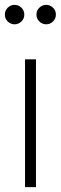

<svg xmlns="http://www.w3.org/2000/svg" viewBox="-33 -770 250 790"><path d="M70 -526H115V0H70ZM-13 -710Q-13 -727 -1 -738.5Q11 -750 27 -750Q43 -750 55 -738.5Q67 -727 67 -710Q67 -693 55 -681.5Q43 -670 27 -670Q11 -670 -1 -681.5Q-13 -693 -13 -710ZM157 -750Q173 -750 185 -738.5Q197 -727 197 -710Q197 -693 185 -681.5Q173 -670 157 -670Q141 -670 129 -681.5Q117 -693 117 -710Q117 -727 129 -738.5Q141 -750 157 -750Z"/></svg>

Font: Eudoxus Sans ExtraLight
Style: Regular
Weight: 200
Designer: Stijn de Vries
Foundry: tokotype
Version: Version 2.005